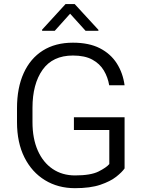

<svg xmlns="http://www.w3.org/2000/svg" viewBox="-20 -935 723 964"><path d="M605.5 -346.2V-89.4Q592.8 -70.8 563.5 -47.6Q534.2 -24.4 483.9 -7.3Q433.6 9.8 356.4 9.8Q271.5 9.8 205.8 -30.3Q140.1 -70.3 102.8 -144.5Q65.4 -218.8 65.4 -321.8V-392.1Q65.4 -494.1 98.9 -567.9Q132.3 -641.6 195.1 -681.2Q257.8 -720.7 346.2 -720.7Q426.8 -720.7 481.2 -692.9Q535.6 -665 566.4 -616.7Q597.2 -568.4 605.5 -506.8H528.3Q521.5 -547.4 501.2 -581.3Q481 -615.2 443.4 -635.7Q405.8 -656.2 346.2 -656.2Q244.6 -656.2 193.8 -584.7Q143.1 -513.2 143.1 -393.1V-321.8Q143.1 -239.3 169.7 -179.2Q196.3 -119.1 244.4 -86.7Q292.5 -54.2 356.9 -54.2Q435.5 -54.2 474.9 -74Q514.2 -93.8 528.8 -111.3V-282.2H351.1V-346.2ZM355 -914.6 474.1 -785.2V-780.3H409.7L332 -866.2L254.9 -780.3H191.4V-786.1L309.1 -914.6Z"/></svg>

Font: Vazirmatn UI Light
Style: Regular
Weight: 300
Designer: Saber Rastikerdar
Foundry: Saber Rastikerdar
Version: Version 33.003